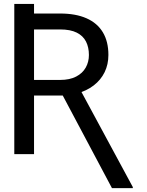

<svg xmlns="http://www.w3.org/2000/svg" viewBox="-20 -798 762 994"><path d="M54 -678.3V-777.7H156.2V-678.3ZM54 -728H291.2Q372.2 -728 427.9 -703.3Q483.7 -678.6 512.4 -630.9Q541.2 -583.1 541.2 -513.5Q541.2 -464.5 521.7 -424.4Q502.1 -384.2 465.2 -355.8Q428.3 -327.4 376.4 -313.2L349.4 -303.3H133.5V-384.2H291.2Q340.9 -384.2 374.1 -401.5Q407.3 -418.7 423.8 -448Q440.3 -477.3 440.3 -513.5Q440.3 -553.3 425.2 -582.9Q410.2 -612.6 377.3 -629.1Q344.5 -645.6 291.2 -645.6H156.2V0H54ZM559.7 176.1 294 -323.9H400.6L667.6 170.5V176.1Z"/></svg>

Font: InterMG
Style: Regular
Weight: 400
Designer: Rasmus Andersson
Foundry: rsms
Version: Version 3.019;December 26, 2023;FontCreator 15.0.0.2955 64-b